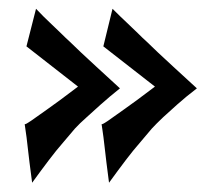

<svg xmlns="http://www.w3.org/2000/svg" viewBox="-20 -380 460 429"><path d="M231.4 -360.4Q250 -341.8 264.2 -328.6Q278.3 -315.4 288.1 -305.7Q298.8 -294.9 307.6 -287.1Q317.4 -277.3 333 -262.7Q346.7 -250 367.7 -230.5Q388.7 -210.9 419.9 -182.6Q394.5 -163.1 376 -146.5Q357.4 -129.9 344.7 -118.2Q330.1 -104.5 319.3 -92.8Q306.6 -78.1 292 -60.5Q278.3 -44.9 261.2 -22.5Q244.1 0 223.6 28.3Q216.8 -23.4 213.9 -50.3Q210.9 -77.1 209 -88.9Q207 -102.5 207 -102.5Q209 -101.6 221.7 -110.4Q232.4 -118.2 256.8 -135.3Q281.2 -152.3 326.2 -186.5L210.9 -276.4ZM60.5 -360.4Q78.1 -341.8 92.3 -328.6Q106.4 -315.4 116.2 -305.7Q127 -294.9 135.7 -287.1Q145.5 -277.3 161.1 -262.7Q174.8 -250 195.8 -230.5Q216.8 -210.9 248 -182.6Q223.6 -163.1 205.1 -146.5Q186.5 -129.9 173.8 -118.2Q158.2 -104.5 147.5 -92.8Q134.8 -78.1 120.1 -60.5Q106.4 -44.9 89.4 -22.5Q72.3 0 51.8 28.3Q44.9 -23.4 42 -50.3Q39.1 -77.1 37.1 -88.9Q35.2 -102.5 35.2 -102.5Q37.1 -101.6 49.8 -110.4Q60.5 -118.2 85 -135.3Q109.4 -152.3 154.3 -186.5L39.1 -276.4Z"/></svg>

Font: Lakki Reddy
Style: Regular
Weight: 400
Designer: Appaji Ambarisha Darbha
Version: Version 1.0.4; ttfautohint (v1.2.42-39fb)